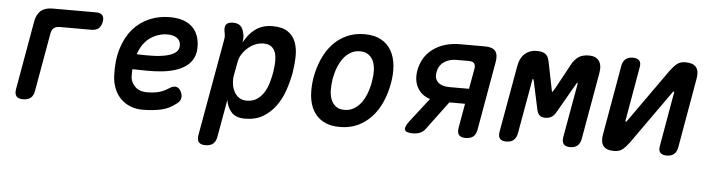

<svg xmlns="http://www.w3.org/2000/svg" viewBox="-46 -763 4293 1157"><g transform="rotate(5 2100.0 -185.0)"><path d="M102 10Q73 10 61.5 -4Q50 -18 55 -48L128 -462Q136 -507 161.5 -528.5Q187 -550 232 -550H496Q522 -550 533.5 -536.5Q545 -523 540 -497Q535 -470 519.5 -456.5Q504 -443 477 -443H285Q262 -443 249 -432.5Q236 -422 232 -399L170 -48Q165 -18 148.5 -4Q132 10 102 10Z M1040 -127Q1055 -104 1052 -82.5Q1049 -61 1031 -48Q987 -12 937 -1Q887 10 824 10Q784 10 750.5 -3.5Q717 -17 692 -42Q667 -67 653 -102Q639 -137 637 -179Q633 -272 655 -343.5Q677 -415 718.5 -463Q760 -511 817 -535.5Q874 -560 940 -560Q1025 -560 1071 -521Q1117 -482 1122 -410Q1125 -363 1109.5 -330.5Q1094 -298 1065.5 -277.5Q1037 -257 998.5 -245.5Q960 -234 917 -230Q874 -226 829 -226.5Q784 -227 743 -228Q742 -219 742 -209V-188Q742 -167 750.5 -150Q759 -133 772 -121Q785 -109 802.5 -103Q820 -97 839 -97Q862 -97 879.5 -99Q897 -101 913 -105Q929 -109 943.5 -116Q958 -123 974 -133Q992 -146 1010 -145.5Q1028 -145 1040 -127ZM761 -320Q807 -318 853.5 -319Q900 -320 937 -328Q974 -336 996 -353Q1018 -370 1015 -401Q1014 -414 1008 -424Q1002 -434 991.5 -441Q981 -448 966.5 -451.5Q952 -455 934 -455Q909 -455 883 -447Q857 -439 833.5 -423Q810 -407 791.5 -381.5Q773 -356 761 -320Z M1390 -446Q1403 -470 1419.5 -491Q1436 -512 1457 -527.5Q1478 -543 1504 -551.5Q1530 -560 1562 -560Q1621 -560 1654.5 -537.5Q1688 -515 1702.5 -476.5Q1717 -438 1716 -389Q1715 -340 1706 -286Q1696 -234 1678 -181.5Q1660 -129 1629 -86.5Q1598 -44 1553 -17Q1508 10 1443 10Q1391 10 1364 -18Q1337 -46 1329 -93L1289 132Q1284 162 1267 176Q1250 190 1221 190Q1192 190 1180.5 176Q1169 162 1174 132L1278 -452Q1281 -465 1280 -477.5Q1279 -490 1276 -503Q1271 -532 1282.5 -546Q1294 -560 1323 -560Q1352 -560 1367.5 -546Q1383 -532 1389 -503Q1393 -491 1392.5 -474.5Q1392 -458 1390 -446ZM1517 -451Q1492 -451 1467.5 -441Q1443 -431 1423 -413.5Q1403 -396 1388.5 -373Q1374 -350 1370 -323L1355 -243Q1351 -218 1354.5 -192.5Q1358 -167 1369 -146Q1380 -125 1399 -112Q1418 -99 1443 -99Q1481 -99 1506 -115.5Q1531 -132 1548 -158.5Q1565 -185 1574.5 -218Q1584 -251 1590 -283Q1595 -316 1596 -346.5Q1597 -377 1590 -400Q1583 -423 1565.5 -437Q1548 -451 1517 -451Z M2018 10Q1958 10 1918 -12Q1878 -34 1856 -73Q1834 -112 1829.5 -164Q1825 -216 1835 -276Q1846 -335 1869 -387Q1892 -439 1927.5 -477.5Q1963 -516 2011 -538Q2059 -560 2119 -560Q2179 -560 2219 -538Q2259 -516 2281 -477.5Q2303 -439 2308 -387.5Q2313 -336 2302 -276Q2291 -216 2268 -164Q2245 -112 2209 -73Q2173 -34 2125.5 -12Q2078 10 2018 10ZM2037 -95Q2067 -95 2092 -109Q2117 -123 2135.5 -147Q2154 -171 2167 -204Q2180 -237 2187 -276Q2194 -314 2193 -347Q2192 -380 2181.5 -403.5Q2171 -427 2151 -441Q2131 -455 2100 -455Q2070 -455 2045 -441Q2020 -427 2001.5 -403Q1983 -379 1970 -346Q1957 -313 1950 -275Q1944 -237 1945 -204Q1946 -171 1956.5 -147Q1967 -123 1986.5 -109Q2006 -95 2037 -95Z M2461 10Q2418 10 2411.5 -7Q2405 -24 2433 -61L2545 -205Q2493 -222 2468.5 -265.5Q2444 -309 2454 -369Q2469 -454 2534.5 -502Q2600 -550 2699 -550H2848Q2893 -550 2910.5 -528.5Q2928 -507 2920 -462L2847 -48Q2842 -18 2825.5 -4Q2809 10 2779 10Q2750 10 2738.5 -4Q2727 -18 2732 -48L2758 -195H2663L2538 -27Q2523 -6 2503 2Q2483 10 2461 10ZM2796 -410Q2800 -432 2790.5 -443Q2781 -454 2759 -454H2685Q2639 -454 2608 -432Q2577 -410 2570 -370Q2563 -331 2586 -309Q2609 -287 2656 -287H2774Z M3477 -46Q3472 -18 3455.5 -4Q3439 10 3411 10Q3383 10 3372 -4Q3361 -18 3365 -46L3422 -366Q3425 -380 3422 -381Q3419 -381 3411 -366L3315 -199Q3303 -176 3287 -164.5Q3271 -153 3247 -153Q3223 -153 3211.5 -164.5Q3200 -176 3195 -199L3159 -366Q3155 -381 3152.5 -381Q3150 -381 3148 -366L3091 -46Q3086 -18 3069.5 -4Q3053 10 3025 10Q2997 10 2986 -4Q2975 -18 2980 -46L3051 -445Q3060 -498 3089 -524Q3118 -550 3160 -550Q3181 -550 3195 -546Q3209 -542 3218 -533.5Q3227 -525 3231.5 -512.5Q3236 -500 3239 -484L3269 -335Q3273 -312 3275 -312Q3275 -312 3276 -313Q3278 -313 3291 -335L3372 -484Q3389 -516 3413 -533Q3437 -550 3478 -550Q3518 -550 3537.5 -524.5Q3557 -499 3548 -448Z M3602 -82 3676 -504Q3681 -532 3697.5 -546Q3714 -560 3742 -560Q3769 -560 3781 -546Q3793 -532 3787 -504L3730 -178Q3729 -175 3729.5 -173.5Q3730 -172 3733 -172Q3735 -172 3736.5 -173.5Q3738 -175 3740 -178L3969 -501Q3989 -528 4008.5 -544Q4028 -560 4060 -560Q4106 -560 4124.5 -537Q4143 -514 4135 -468L4061 -46Q4056 -18 4039.5 -4Q4023 10 3995 10Q3968 10 3956 -4Q3944 -18 3950 -46L4007 -372Q4008 -375 4007 -376.5Q4006 -378 4004 -378Q4002 -378 4000.5 -376.5Q3999 -375 3997 -372L3768 -49Q3748 -22 3728.5 -6Q3709 10 3677 10Q3631 10 3612.5 -13Q3594 -36 3602 -82Z"/></g></svg>

Font: Maple Mono SemiBold
Style: Italic
Weight: 600
Italic angle: -10°
Monospace: yes
Designer: subframe7536
Version: Version 7.000